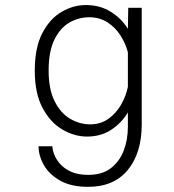

<svg xmlns="http://www.w3.org/2000/svg" viewBox="-20 -531 690 762"><path d="M325.5 11Q276 11 228.2 -16.5Q180.5 -44 149.2 -102Q118 -160 118 -251Q118 -342 148 -399.5Q178 -457 224.5 -484Q271 -511 320.5 -511Q377 -511 420 -484Q463 -457 487.5 -416.5L489 -500H542.5V-38Q542.5 76.5 487.2 143.5Q432 210.5 330 210.5Q262.5 210.5 219 186Q175.5 161.5 154.2 124.2Q133 87 133 49.5H188Q188 62.5 195 81.5Q202 100.5 218.2 119.2Q234.5 138 262 150.5Q289.5 163 330.5 163Q385 163 419.5 136.8Q454 110.5 470.8 67.2Q487.5 24 487.5 -27.5V-85Q463.5 -44 422.2 -16.5Q381 11 325.5 11ZM173 -251Q173 -176.5 196.8 -129.2Q220.5 -82 258.2 -59.8Q296 -37.5 338 -37.5Q379 -37.5 409.5 -59Q440 -80.5 459.8 -114.2Q479.5 -148 487.5 -186V-323.5Q478.5 -358.5 458 -390.5Q437.5 -422.5 406.2 -442.5Q375 -462.5 334 -462.5Q292 -462.5 255.2 -441.2Q218.5 -420 195.8 -373.5Q173 -327 173 -251Z"/></svg>

Font: Trispace ExtraLight
Style: Regular
Weight: 200
Designer: Tyler Finck
Foundry: Etcetera Type Company
Version: Version 1.210; ttfautohint (v1.8.3)